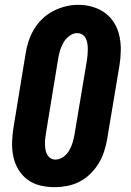

<svg xmlns="http://www.w3.org/2000/svg" viewBox="-20 -766 540 794"><path d="M206 8Q175 8 146 1Q117 -6 94 -23Q71 -40 56 -65Q41 -90 35 -119Q29 -148 30 -178.5Q31 -209 36 -240L86 -545Q90 -571 98.5 -596.5Q107 -622 121 -645.5Q135 -669 155.5 -688.5Q176 -708 200.5 -720.5Q225 -733 251 -739.5Q277 -746 304 -746Q335 -746 363.5 -737.5Q392 -729 415 -712Q438 -695 453 -670Q468 -645 474 -616.5Q480 -588 479.5 -557Q479 -526 474 -495L423 -190Q419 -165 410.5 -139.5Q402 -114 388 -90.5Q374 -67 353.5 -47Q333 -27 308.5 -14.5Q284 -2 257.5 3Q231 8 206 8ZM209 -106Q226 -106 241.5 -117Q257 -128 266 -143.5Q275 -159 280 -175.5Q285 -192 288 -209L339 -514Q341 -526 342 -538Q343 -550 343 -562Q343 -574 341.5 -585Q340 -596 335 -606.5Q330 -617 320.5 -623Q311 -629 299 -629Q282 -629 267 -617.5Q252 -606 243 -591Q234 -576 229 -559.5Q224 -543 221 -526L171 -221Q169 -209 167.5 -197.5Q166 -186 166 -174Q166 -162 167.5 -150.5Q169 -139 174 -129Q179 -119 188 -112.5Q197 -106 209 -106Z"/></svg>

Font: Iosevka Slab Heavy Oblique
Style: Regular
Weight: 900
Italic angle: -9°
Monospace: yes
Designer: Belleve Invis
Foundry: Belleve Invis
Version: Version 11.1.1; ttfautohint (v1.8.3)